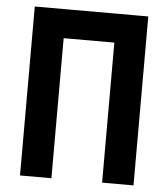

<svg xmlns="http://www.w3.org/2000/svg" viewBox="-51 -739 688 785"><g transform="rotate(5 293.0 -346.5)"><path d="M397 0V-693.4H525.9V0ZM60.1 0V-693.4H189V0ZM80.6 -574.7V-693.4H499.5V-574.7Z"/></g></svg>

Font: Cascadia Code PL
Style: Regular
Weight: 400
Monospace: yes
Designer: Aaron Bell
Foundry: Saja Typeworks
Version: Version 2102.003